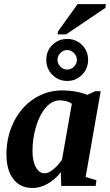

<svg xmlns="http://www.w3.org/2000/svg" viewBox="-20 -916 541 946"><path d="M401.9 -43.9 455.1 -28.3 451.2 0H281.7L279.8 -67.4Q251 -31.2 214.6 -10.5Q178.2 10.3 140.6 10.3Q79.6 10.3 45.7 -33.7Q11.7 -77.6 11.7 -155.8Q11.7 -241.2 47.4 -314.2Q83 -387.2 146.7 -429Q210.4 -470.7 287.1 -470.7Q354.5 -470.7 409.7 -448.7L449.7 -466.8H476.1ZM140.1 -171.4Q140.1 -121.1 157 -91.6Q173.8 -62 199.2 -62Q218.8 -62 242.7 -81.5Q266.6 -101.1 285.6 -129.9L334 -404.8Q312 -421.4 273.4 -421.4Q237.3 -421.4 206.5 -387Q175.8 -352.5 158 -293.7Q140.1 -234.9 140.1 -171.4ZM263.7 -746.6 266.6 -762.7 362.3 -895.5H501.5L499.5 -877.4L305.7 -746.6ZM311 -517.1Q268.6 -517.1 238.3 -547.1Q208 -577.1 208 -621.1Q208 -665 238 -694.6Q268.1 -724.1 311 -724.1Q354 -724.1 384 -694.6Q414.1 -665 414.1 -621.1Q414.1 -577.6 384 -547.4Q354 -517.1 311 -517.1ZM311 -669.4Q292 -669.4 277.6 -655Q263.2 -640.6 263.2 -621.1Q263.2 -602.1 277.6 -587.6Q292 -573.2 311 -573.2Q330.1 -573.2 344.5 -587.6Q358.9 -602.1 358.9 -621.1Q358.9 -640.6 344.2 -655Q329.6 -669.4 311 -669.4Z"/></svg>

Font: Tinos
Style: Bold Italic
Weight: 700
Italic angle: -16.333°
Designer: Steve Matteson
Foundry: Monotype Imaging Inc.
Version: Version 1.23